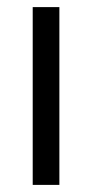

<svg xmlns="http://www.w3.org/2000/svg" viewBox="-20 -520 259 540"><path d="M72 0V-500H147V0Z"/></svg>

Font: Titillium Web
Style: Regular
Weight: 400
Version: Version 1.001;PS 57.000;hotconv 1.0.70;makeotf.lib2.5.55311